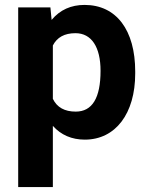

<svg xmlns="http://www.w3.org/2000/svg" viewBox="-20 -558 603 781"><path d="M54 203H195V-46C228 -9 272 10 325 10C450 10 530 -96 530 -259V-267C530 -436 453 -538 324 -538C269 -538 224 -518 190 -477L185 -528H54ZM287 -423C352 -423 389 -367 389 -270C389 -159 355 -104 288 -104C243 -104 212 -121 195 -156V-373C212 -406 242 -423 287 -423Z"/></svg>

Font: Noto Sans KR Bold
Style: Regular
Weight: 700
Designer: Ryoko NISHIZUKA  (kana & ideographs); Paul D. Hunt (Latin, Greek & Cyrillic); Wenlong ZHANG  (bopomofo); Sandoll Communi
Foundry: Adobe Systems Incorporated
Version: Version 1.004;PS 1.004;hotconv 1.0.82;makeotf.lib2.5.63406